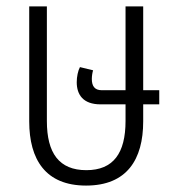

<svg xmlns="http://www.w3.org/2000/svg" viewBox="-20 -568 554 598"><path d="M248 10C375 10 426 -71 426 -190V-243H476V-287H426V-548H371V-287H297C274 -287 266 -301 266 -322C266 -332 268 -343 270 -349L229 -359C223 -348 219 -329 219 -312C219 -273 239 -243 293 -243H371V-191C371 -91 333 -38 249 -38C164 -38 126 -91 126 -191V-548H71V-190C71 -71 122 10 248 10Z"/></svg>

Font: Noto Sans Thai Cond Light
Style: Regular
Weight: 300
Width: 3
Designer: Monotype Design Team
Foundry: Monotype Imaging Inc.
Version: Version 2.002